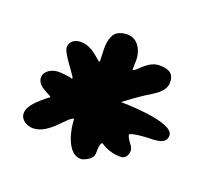

<svg xmlns="http://www.w3.org/2000/svg" viewBox="-90 -726 720 677"><g transform="rotate(20 270.5 -387.5)"><path d="M281 -622C261 -622 235 -615 228 -593L227 -592C215 -563 221 -533 221 -502C221 -501 221 -499 219 -498C209 -500 181 -541 135 -541C113 -541 94 -529 94 -506C94 -485 143 -428 151 -411L149 -408C139 -413 104 -415 96 -415C75 -415 45 -401 45 -376C45 -347 78 -335 98 -324L99 -321C96 -317 92 -315 88 -312C68 -295 31 -267 31 -236C31 -211 57 -197 79 -197C140 -197 183 -278 205 -278C205 -240 223 -153 274 -153C280 -153 286 -155 292 -158C332 -178 313 -194 322 -223C323 -227 324 -231 329 -231C350 -216 377 -208 403 -208C423 -208 431 -224 431 -241C431 -257 408 -273 405 -293C417 -301 465 -304 476 -304C498 -305 541 -303 541 -337C541 -389 343 -390 340 -390L375 -416C388 -425 400 -434 413 -442C439 -459 479 -477 479 -514C479 -551 454 -558 423 -558C381 -558 352 -511 342 -511L339 -512C339 -524 340 -536 340 -548C340 -582 320 -622 281 -622Z"/></g></svg>

Font: ChillLongCangKaiShu ExtraBold
Style: Regular
Weight: 800
Version: Version 3.500;Glyphs 3.1.1 (3135)